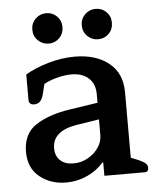

<svg xmlns="http://www.w3.org/2000/svg" viewBox="-51 -734 652 793"><g transform="rotate(-5 274.5 -338.0)"><path d="M107 -627Q107 -654 125.5 -672Q144 -690 170 -690Q196 -690 214 -672Q232 -654 232 -627Q232 -600 214 -582Q196 -564 170 -564Q144 -564 125.5 -582Q107 -600 107 -627ZM312 -627Q312 -654 330.5 -672Q349 -690 375 -690Q401 -690 419 -672Q437 -654 437 -627Q437 -600 419 -582Q401 -564 375 -564Q349 -564 330.5 -582Q312 -600 312 -627ZM37 -126Q37 -202 91 -237Q145 -272 231 -285L349 -303V-339Q349 -381 323 -405Q297 -429 251 -429Q223 -429 189.5 -420Q156 -411 137 -399L127 -358Q122 -338 112.5 -328.5Q103 -319 88 -319Q77 -319 71.5 -324.5Q66 -330 66 -338V-445Q109 -470 164 -485.5Q219 -501 271 -501Q358 -501 412 -458.5Q466 -416 466 -336V-65L498 -52Q518 -43 526 -35.5Q534 -28 534 -17Q534 0 519 0H351V-55H347Q321 -24 279.5 -5Q238 14 192 14Q128 14 82.5 -22.5Q37 -59 37 -126ZM349 -169V-234L253 -219Q154 -202 154 -131Q154 -99 174 -80.5Q194 -62 229 -62Q260 -62 287.5 -77Q315 -92 332 -116.5Q349 -141 349 -169Z"/></g></svg>

Font: Maitree SemiBold
Style: Regular
Weight: 600
Designer: CadsonDemak Team
Foundry: CadsonDemak
Version: Version 1.001